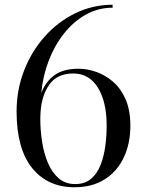

<svg xmlns="http://www.w3.org/2000/svg" viewBox="-20 -780 600 810"><path d="M530 -250Q530 -175 502.5 -116.2Q475 -57.5 422.2 -23.8Q369.5 10 294 10Q181 10 115.5 -71.2Q50 -152.5 50 -310Q50 -401 81.5 -482.2Q113 -563.5 168.8 -626Q224.5 -688.5 298 -724.2Q371.5 -760 455 -760V-747.5Q394.5 -747.5 342.5 -718.5Q290.5 -689.5 250.5 -639.2Q210.5 -589 185.5 -524Q160.5 -459 154 -386.5Q170.5 -433 208 -461.5Q245.5 -490 311 -490Q349 -490 387.5 -476.2Q426 -462.5 458.5 -433.8Q491 -405 510.5 -359.5Q530 -314 530 -250ZM430 -250Q430 -350.5 393 -410.2Q356 -470 289 -470Q222 -470 188.8 -424Q155.5 -378 151 -305.5L150 -280Q150 -230 157.8 -180.8Q165.5 -131.5 182.8 -91.5Q200 -51.5 228 -27.5Q256 -3.5 297 -3.5Q338 -3.5 364 -25.5Q390 -47.5 404.2 -84Q418.5 -120.5 424.2 -163.8Q430 -207 430 -250Z"/></svg>

Font: Bodoni* 16
Style: Regular
Weight: 400
Version: Version 2.2